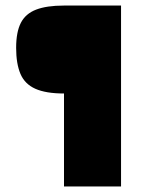

<svg xmlns="http://www.w3.org/2000/svg" viewBox="-20 -548 512 690"><path d="M415 -528V122H210V-212Q145 -212 107 -229Q69 -246 53.5 -282.5Q38 -319 38 -376Q38 -433 55 -466Q72 -499 110 -513.5Q148 -528 209 -528Z"/></svg>

Font: Genos ExtraBold
Style: Regular
Weight: 800
Designer: Robert E. Leuschke
Foundry: Robert E. Leuschke
Version: Version 1.010